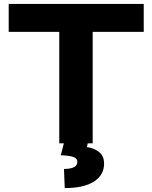

<svg xmlns="http://www.w3.org/2000/svg" viewBox="-20 -731 777 979"><path d="M24.4 -568.4V-710.9H712.9V-568.4H452.6V0H282.2V-568.4ZM308.6 -11.7H429.7L423.3 19Q460.9 24.4 485.8 44.7Q510.7 64.9 510.7 103.5Q510.7 161.6 459 194.8Q407.2 228 310.1 228L306.2 130.4Q374.5 130.4 374.5 94.2Q374.5 77.1 355.2 69.8Q335.9 62.5 290 60.5Z"/></svg>

Font: Bert Sans Black
Style: Regular
Weight: 900
Designer: Christian Robertson, Adam Twardoch, & Cristiano Sobral
Foundry: Google
Version: Version 12.135;January 10, 2020;FontCreator 12.0.0.2547 64-b